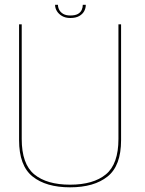

<svg xmlns="http://www.w3.org/2000/svg" viewBox="-20 -776 605 800"><path d="M272 4.5Q372 4.5 428.2 -40.5Q484.5 -85.5 484.5 -192V-674.5H473.5V-197Q473.5 -92.5 421.2 -49.5Q369 -6.5 272 -6.5Q175 -6.5 122.8 -49.5Q70.5 -92.5 70.5 -197V-674.5H59.5V-192Q59.5 -85.5 115.8 -40.5Q172 4.5 272 4.5ZM273 -701Q295.5 -701 309.8 -709Q324 -717 330.8 -729.5Q337.5 -742 337.5 -756H325Q325 -745 320.5 -734.8Q316 -724.5 304.8 -718Q293.5 -711.5 273 -711.5Q254.5 -711.5 243.2 -718.2Q232 -725 226.8 -735Q221.5 -745 221.5 -756H209.5Q209.5 -742 217.2 -729.5Q225 -717 239 -709Q253 -701 273 -701Z"/></svg>

Font: Anybody Thin Thin
Style: Regular
Weight: 250
Version: Version 1.113;gftools[0.9.25]